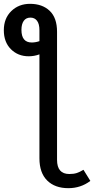

<svg xmlns="http://www.w3.org/2000/svg" viewBox="-85 -770 492 1003"><path d="M387 175Q337 213 272 213Q202 213 161.5 173Q121 133 121 57V-486Q94 -476 65 -476Q9 -476 -28 -513Q-65 -550 -65 -612Q-65 -674 -26 -712Q13 -750 72 -750Q136 -750 174.5 -713.5Q213 -677 213 -604V65Q213 139 277 139Q300 139 315.5 134Q331 129 351 117ZM121 -555V-612Q121 -645 108.5 -661.5Q96 -678 74 -678Q51 -678 39 -661Q27 -644 27 -614Q27 -548 81 -548Q100 -548 121 -555Z"/></svg>

Font: FiraGO
Style: Regular
Weight: 400
Designer: bBox Type
Foundry: bBox Type GmbH
Version: Version 1.001;April 20, 2020;FontCreator 12.0.0.2555 64-bit